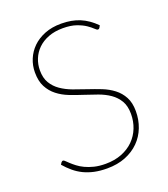

<svg xmlns="http://www.w3.org/2000/svg" viewBox="-133 -806 797 909"><g transform="rotate(-20 266.0 -351.5)"><path d="M443.5 -630Q440.5 -625 435 -625Q429.5 -625 419.8 -634.8Q410 -644.5 392.5 -656.5Q375 -668.5 347.5 -678.2Q320 -688 279.5 -688Q238.5 -688 206.8 -675.8Q175 -663.5 153.5 -642.5Q132 -621.5 121 -594.2Q110 -567 110 -537Q110 -498.5 125.5 -472.8Q141 -447 166.5 -429.5Q192 -412 224.2 -400Q256.5 -388 290.5 -376.8Q324.5 -365.5 356.8 -352.8Q389 -340 414.5 -320.5Q440 -301 455.5 -272.2Q471 -243.5 471 -201Q471 -157.5 456.2 -119.2Q441.5 -81 413.2 -52.8Q385 -24.5 344.2 -8.2Q303.5 8 251.5 8Q216 8 187.2 1.8Q158.5 -4.5 134.2 -16.2Q110 -28 89.8 -45Q69.5 -62 51 -83.5L57.5 -93.5Q60 -96 61.8 -97.2Q63.5 -98.5 67 -98.5Q70.5 -98.5 76.8 -92.2Q83 -86 93 -76.8Q103 -67.5 117 -56.8Q131 -46 150.2 -36.8Q169.5 -27.5 194.8 -21.2Q220 -15 252 -15Q297.5 -15 333.5 -29.2Q369.5 -43.5 394.2 -68.2Q419 -93 432 -126Q445 -159 445 -196.5Q445 -236.5 429.5 -262.5Q414 -288.5 388.8 -306Q363.5 -323.5 331 -335.2Q298.5 -347 264.8 -357.8Q231 -368.5 198.5 -381.2Q166 -394 140.8 -413.8Q115.5 -433.5 100 -462.8Q84.5 -492 84.5 -536Q84.5 -570.5 97.5 -602Q110.5 -633.5 135.2 -657.8Q160 -682 196.2 -696.5Q232.5 -711 279.5 -711Q332.5 -711 373.2 -694Q414 -677 449.5 -641Z"/></g></svg>

Font: Lato 2
Style: Regular
Weight: 200
Designer: Lukasz Dziedzic with Adam Twardoch and Botio Nikoltchev
Foundry: tyPoland Lukasz Dziedzic
Version: Version 2.015; 2015-08-06; http://www.latofonts.com/